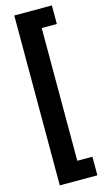

<svg xmlns="http://www.w3.org/2000/svg" viewBox="-165 -918 691 1238"><g transform="rotate(-15 180.5 -299.0)"><path d="M321 268H70V-866H321V-742H220V144H321Z"/></g></svg>

Font: Noto Sans Telugu UI ExtraCondensed Black
Style: Regular
Weight: 900
Width: 2
Designer: Jelle Bosma - Monotype Design Team
Foundry: Monotype Imaging Inc.
Version: Version 2.006; ttfautohint (v1.8.4.7-5d5b)